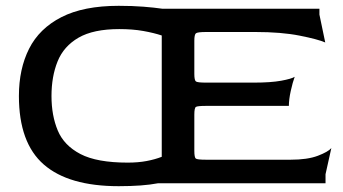

<svg xmlns="http://www.w3.org/2000/svg" viewBox="-20 -630 1179 660"><path d="M388 10Q216 10 130.5 -64.5Q45 -139 45 -300Q45 -393 80 -462.5Q115 -532 191 -571Q267 -610 388 -610Q435 -610 473 -607Q511 -604 538 -600H1078V-580L1098 -484Q1073 -495 1010 -507.5Q947 -520 858 -520H689Q659 -520 653.5 -515.5Q648 -511 648 -490V-376Q648 -354 653.5 -350Q659 -346 688 -346H853Q911 -346 946.5 -352.5Q982 -359 993 -366Q986 -347 979.5 -317.5Q973 -288 973 -266H688Q659 -266 653.5 -262.5Q648 -259 648 -236V-112Q648 -89 653 -85Q658 -81 688 -81H979Q1037 -81 1072.5 -94.5Q1108 -108 1119 -121L1099 -31V0H523Q497 5 463.5 7.5Q430 10 388 10ZM157 -300Q157 -233 178.5 -181.5Q200 -130 256.5 -100.5Q313 -71 419 -71Q455 -71 484 -76.5Q513 -82 536 -91V-508Q509 -517 472.5 -523.5Q436 -530 390 -530Q301 -530 250 -500.5Q199 -471 178 -419Q157 -367 157 -300Z"/></svg>

Font: Red Rose
Style: Regular
Weight: 400
Designer: Jaikishan Patel
Version: Version 2.000; ttfautohint (v1.8.3)